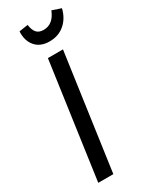

<svg xmlns="http://www.w3.org/2000/svg" viewBox="-229 -943 786 993"><g transform="rotate(-30 164.0 -447.0)"><path d="M129 0H39L136 -689H226ZM78 -882 131 -890Q135 -858 149 -842Q163 -826 191 -826Q248 -826 275 -894L328 -876Q315 -822 278 -790.5Q241 -759 188 -759Q133 -759 104 -793Q75 -827 78 -882Z"/></g></svg>

Font: Fira Sans Compressed
Style: Italic
Weight: 400
Width: 1
Italic angle: -8°
Designer: bBox Type GmbH & Carrois Corporate GbR & Edenspiekermann AG
Foundry: bBox Type GmbH & Carrois Corporate GbR & Edenspiekermann AG
Version: Version 4.301